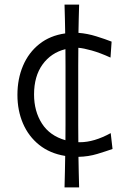

<svg xmlns="http://www.w3.org/2000/svg" viewBox="-20 -671 557 834"><path d="M260.3 143.1Q261.2 107.4 262 73.5Q262.7 39.6 263.2 6.3Q196.8 -4.4 150.4 -41.5Q104 -78.6 79.8 -134.8Q55.7 -190.9 55.7 -258.8Q55.7 -328.6 80.1 -385.7Q104.5 -442.9 150.9 -479.7Q197.3 -516.6 263.2 -525.9Q262.7 -556.2 262 -587.2Q261.2 -618.2 260.3 -650.9H323.7Q322.8 -619.1 322 -588.4Q321.3 -557.6 320.8 -528.3Q359.4 -525.4 398.4 -513.2Q437.5 -501 464.8 -490.2L460 -420.9Q415 -441.4 378.4 -451.7Q341.8 -461.9 320.3 -463.4Q319.8 -424.3 319.8 -385.7Q319.8 -347.2 319.8 -307.6V-200.2Q319.8 -163.1 319.8 -126.7Q319.8 -90.3 320.3 -53.2Q323.7 -53.2 327.1 -53.2Q388.7 -53.2 460.9 -92.8L468.8 -23.9Q441.4 -14.2 402.8 -2.4Q364.3 9.3 320.8 10.3Q321.3 42.5 322 75.4Q322.8 108.4 323.7 143.1ZM127.9 -260.7Q127.9 -188 162.1 -134.5Q196.3 -81.1 264.2 -62Q264.6 -96.7 264.6 -131.1Q264.6 -165.5 264.6 -200.2V-307.6Q264.6 -345.2 264.6 -382.6Q264.6 -419.9 264.2 -457.5Q201.7 -441.9 164.8 -390.9Q127.9 -339.8 127.9 -260.7Z"/></svg>

Font: Pinar-DS1-FD Regular
Style: Regular
Weight: 400
Designer: Amin Abedi
Version: Version 3.000